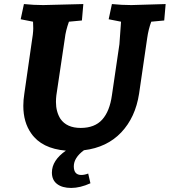

<svg xmlns="http://www.w3.org/2000/svg" viewBox="-20 -730 837 947"><path d="M394 11Q344 48 344 90.5Q344 133 381 133Q397 133 415 126L426 174Q375 197 331 197Q287 197 261.5 177.5Q236 158 236 121Q236 61 305 13Q186 3 134 -72Q95 -127 95 -208Q95 -237 100 -268L135 -512Q144 -566 144 -590Q144 -614 143 -623L82 -635L98 -710Q146 -705 193 -705L391 -710L384 -629L320 -623Q304 -578 300 -542L258 -260Q256 -243 256 -227Q256 -179 278 -144Q309 -99 378 -99Q447 -99 484 -140Q521 -181 532 -260L569 -512Q570 -520 577 -623L516 -635L532 -710Q580 -705 628 -705L797 -710L790 -629L726 -623Q712 -585 706 -542L666 -268Q648 -151 578 -77Q508 -3 394 11Z"/></svg>

Font: Andada
Style: Bold Italic
Weight: 700
Italic angle: -8.29999°
Designer: Carolina Giovagnoli
Foundry: Carolina Giovagnoli
Version: Version 1.003